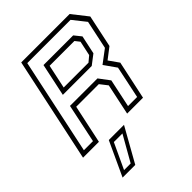

<svg xmlns="http://www.w3.org/2000/svg" viewBox="-284 -822 1210 1210"><g transform="rotate(-45 321.0 -217.5)"><path d="M-12 0 137 -700H568.5L649.5 -597L603.5 -380L530.5 -324L577.5 -257.5L522.5 0H381L425 -207.5L386 -257.5H184.5L129.5 0ZM25 -29.5H106L160.5 -289H405.5L458.5 -218.5L418.5 -29.5H499.5L545 -245.5L488 -326.5L575 -392L615.5 -583L546.5 -670H161ZM214.5 -399H435.5L472.5 -430L493.5 -528L469.5 -558.5H248.5ZM178 -370 224.5 -589H489L526 -543L499.5 -419L435.5 -370ZM75.5 265 181.5 36H317L188.5 265ZM115.5 238H174.5L271.5 67.5H195Z"/></g></svg>

Font: Tourney Thin Light
Style: Italic
Weight: 300
Italic angle: -12°
Version: Version 1.015